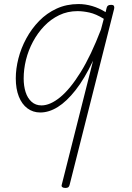

<svg xmlns="http://www.w3.org/2000/svg" viewBox="-20 -539 650 949"><path d="M179 17Q143 17 115.5 -3.5Q88 -24 73 -62Q58 -100 58 -152Q58 -199 71 -250Q84 -301 110 -349Q136 -397 173.5 -435.5Q211 -474 260 -496.5Q309 -519 368 -519Q402 -519 436 -509Q470 -499 502 -479L507 -500Q509 -508 514 -511.5Q519 -515 529 -515Q541 -515 543.5 -509Q546 -503 544 -495L324 375Q322 383 317.5 386.5Q313 390 303 390Q293 390 288 386Q283 382 285 375L440 -239Q398 -150 353.5 -93.5Q309 -37 265.5 -10Q222 17 179 17ZM97 -151Q97 -114 106.5 -84Q116 -54 136 -36Q156 -18 185 -18Q228 -18 277.5 -58.5Q327 -99 378.5 -182Q430 -265 479 -393L493 -446Q454 -470 422 -477Q390 -484 363 -484Q314 -484 272.5 -464Q231 -444 198.5 -410Q166 -376 143 -333Q120 -290 108.5 -243.5Q97 -197 97 -151Z"/></svg>

Font: Playwrite IS Thin
Style: Regular
Weight: 250
Designer: Veronika Burian, José Scaglione
Foundry: TypeTogether
Version: Version 1.002